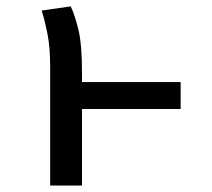

<svg xmlns="http://www.w3.org/2000/svg" viewBox="-20 -573 655 593"><path d="M537.9 -236.4H233.3V0H134.9V-367.7Q134.9 -426.2 126.9 -466.7Q119 -507.2 108.7 -540.5L198.5 -553.3Q211.8 -525.1 222.6 -479.7Q233.3 -434.4 233.3 -348.2V-319.5H537.9Z"/></svg>

Font: Fira Code Retina
Style: Regular
Weight: 450
Monospace: yes
Designer: Carrois Corporate, Edenspiekermann AG, Nikita Prokopov
Foundry: Carrois Corporate, Edenspiekermann AG, Nikita Prokopov
Version: Version 6.002